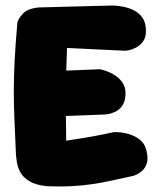

<svg xmlns="http://www.w3.org/2000/svg" viewBox="-20 -677 585 696"><path d="M151 -2Q109 -6 86 -20.5Q63 -35 53.5 -53Q44 -71 41.5 -87.5Q39 -104 38 -113Q35 -184 32.5 -239.5Q30 -295 30 -346.5Q30 -398 33 -457Q36 -516 43 -595Q46 -609 63 -627.5Q80 -646 120 -650L385 -657Q385 -657 397 -656.5Q409 -656 427.5 -652.5Q446 -649 464.5 -640Q483 -631 495.5 -614Q508 -597 509 -570Q510 -543 499 -527.5Q488 -512 473 -504.5Q458 -497 446.5 -495Q435 -493 435 -493L223 -503Q221 -452 220 -417Q219 -382 218.5 -355Q218 -328 218.5 -302.5Q219 -277 219 -245Q219 -213 220 -167Q250 -172 267.5 -174.5Q285 -177 296 -179Q307 -181 318.5 -183Q330 -185 347 -188.5Q364 -192 393 -198Q393 -198 403 -198Q413 -198 428.5 -195.5Q444 -193 461 -186Q478 -179 491.5 -166.5Q505 -154 510 -134Q518 -105 512.5 -86.5Q507 -68 495.5 -58Q484 -48 474.5 -44Q465 -40 465 -40Q419 -30 382.5 -22Q346 -14 311 -9Q276 -4 238 -2Q200 0 151 -2ZM75 -251 64 -415 343 -426Q343 -426 352.5 -423.5Q362 -421 375.5 -415.5Q389 -410 402.5 -400Q416 -390 425.5 -375Q435 -360 435 -339Q435 -311 424 -295Q413 -279 398 -272Q383 -265 372 -263.5Q361 -262 361 -262Z"/></svg>

Font: Sour Gummy Black
Style: Regular
Weight: 900
Designer: Stefie Justprince
Foundry: Eifetstype
Version: Version 1.000